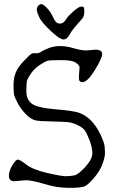

<svg xmlns="http://www.w3.org/2000/svg" viewBox="-20 -905 562 935"><path d="M380.9 -814.5Q332 -761.7 319.3 -737.3Q306.6 -712.9 289.1 -712.9Q271.5 -712.9 227.1 -754.4Q182.6 -795.9 170.9 -821.3Q159.2 -846.7 159.2 -858.4Q159.2 -870.1 166.5 -877.4Q173.8 -884.8 182.1 -884.8Q190.4 -884.8 209 -865.7Q227.5 -846.7 239.7 -818.4Q252 -790 270.5 -790Q289.1 -790 299.3 -807.6Q309.6 -825.2 336.9 -849.1Q364.3 -873 375 -873Q385.7 -873 388.2 -869.1Q390.6 -865.2 390.6 -846.7Q390.6 -828.1 380.9 -814.5ZM381.8 -504.9Q364.3 -504.9 364.3 -523.4Q364.3 -542 366.2 -559.6Q367.2 -568.4 367.2 -574.2Q367.2 -580.1 366.2 -582Q364.3 -589.8 346.7 -601.1Q329.1 -612.3 277.3 -612.3Q225.6 -612.3 212.9 -609.4Q200.2 -606.4 173.3 -588.4Q146.5 -570.3 130.9 -547.4Q115.2 -524.4 111.8 -512.7Q108.4 -501 108.4 -460.4Q108.4 -419.9 135.3 -399.9Q162.1 -379.9 252.4 -372.6Q342.8 -365.2 368.2 -354.5Q428.7 -332 467.8 -252.9Q487.3 -211.9 489.3 -193.4Q491.2 -174.8 491.2 -157.7Q491.2 -140.6 479 -106.4Q466.8 -72.3 437 -37.6Q407.2 -2.9 389.6 3.4Q372.1 9.8 314.5 9.8Q256.8 9.8 196.8 -8.8Q136.7 -27.3 105.5 -27.3L49.8 -22.5Q23.4 -22.5 23.4 -48.8Q23.4 -49.8 23.4 -50.8Q23.4 -68.4 37.1 -95.7Q53.7 -122.1 62.5 -127Q63.5 -127 65.4 -127.9Q77.1 -127.9 105.5 -105.5Q138.7 -79.1 208.5 -63Q278.3 -46.9 299.8 -46.9Q321.3 -46.9 341.3 -50.8Q361.3 -54.7 395.5 -92.3Q429.7 -129.9 429.7 -158.2Q429.7 -186.5 416 -222.2Q402.3 -257.8 392.6 -270.5Q382.8 -283.2 360.8 -294.4Q338.9 -305.7 318.4 -309.1Q297.9 -312.5 234.9 -313.5Q171.9 -314.5 155.3 -318.4Q113.3 -327.1 71.3 -393.6Q53.7 -425.8 49.8 -438.5Q45.9 -451.2 45.9 -489.3Q45.9 -527.3 57.6 -553.7Q68.4 -580.1 95.7 -607.4Q124 -637.7 132.8 -642.6Q139.6 -646.5 148.4 -646.5Q149.4 -645.5 154.3 -645.5Q154.3 -645.5 159.2 -645.5Q169.9 -645.5 182.6 -654.3Q198.2 -664.1 221.7 -672.4Q245.1 -680.7 273.9 -680.7Q302.7 -680.7 339.8 -669.9Q377 -659.2 400.4 -659.2L444.3 -663.1Q477.5 -663.1 477.5 -642.1Q477.5 -621.1 441.4 -563Q405.3 -504.9 381.8 -504.9Z"/></svg>

Font: Drukaatie burti
Style: Light
Weight: 300
Version: Version 0.14